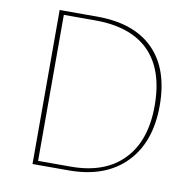

<svg xmlns="http://www.w3.org/2000/svg" viewBox="-78 -773 862 852"><g transform="rotate(10 353.0 -347.0)"><path d="M123 0V-694H292Q458 -694 546 -606Q634 -518 634 -353Q634 -187 542 -93.5Q450 0 286 0ZM145 -18H292Q445 -18 528.5 -104Q612 -190 612 -348Q612 -510 529.5 -593Q447 -676 286 -676H145Z"/></g></svg>

Font: Cantarell Thin
Style: Regular
Weight: 100
Designer: Dave Crossland, Nikolaus Waxweiler, Florian Fecher, Jacques Le Bailly, Eben Sorkin, Alexei Vanyashin, Alexios Zavras, Em
Version: Version 0.303